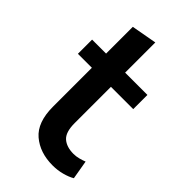

<svg xmlns="http://www.w3.org/2000/svg" viewBox="-180 -604 670 670"><g transform="rotate(45 155.5 -268.5)"><path d="M219 10Q156 10 115.5 -24.5Q75 -59 75 -136V-328H6V-398H75V-530L169 -547V-398H279V-328H169V-149Q169 -104 188.5 -87Q208 -70 242 -70Q255 -70 268 -73.5Q281 -77 291 -81L303 -11Q288 -2 265.5 4Q243 10 219 10Z"/></g></svg>

Font: Rokkitt Medium
Style: Regular
Weight: 500
Version: Version 3.103